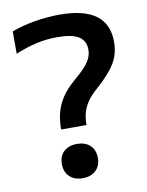

<svg xmlns="http://www.w3.org/2000/svg" viewBox="-84 -801 669 872"><g transform="rotate(-10 250.0 -365.0)"><path d="M168 -225Q168 -265 176.5 -300Q185 -335 206.5 -368.5Q228 -402 269 -437Q302 -465 320 -485.5Q338 -506 345.5 -524Q353 -542 353 -561Q353 -602 322 -621.5Q291 -641 223 -641Q174 -641 128.5 -631Q83 -621 29 -599V-702Q78 -720 136 -730Q194 -740 251 -740Q363 -740 418.5 -699Q474 -658 474 -575Q474 -540 463.5 -510Q453 -480 428.5 -449.5Q404 -419 363 -382Q331 -355 314 -329Q297 -303 291 -278Q285 -253 285 -225ZM227 10Q189 10 166.5 -11.5Q144 -33 144 -69Q144 -106 166.5 -127Q189 -148 227 -148Q265 -148 287.5 -127Q310 -106 310 -69Q310 -33 287.5 -11.5Q265 10 227 10Z"/></g></svg>

Font: M PLUS Code Latin Medium
Style: Regular
Weight: 500
Designer: Coji Morishita
Foundry: UNDERFOREST DESIGN
Version: Version 1.002; ttfautohint (v1.8.3)